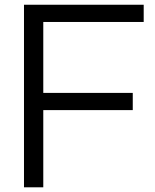

<svg xmlns="http://www.w3.org/2000/svg" viewBox="-20 -798 660 818"><path d="M164.4 -402.2H545.6V-328.9H164.4V0H82.2V-777.8H592.2V-704.4H164.4Z"/></svg>

Font: Paperlogy 4 Regular
Style: Regular
Weight: 400
Designer: redesigned by Lee Juim, glyphs from Gmarket Sans & Montserrat
Foundry: PT&
Version: Version 1.001